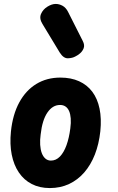

<svg xmlns="http://www.w3.org/2000/svg" viewBox="-20 -945 598 975"><path d="M233 10Q181 10 141.2 -10.5Q101.5 -31 75.8 -69Q50 -107 39.5 -159.8Q29 -212.5 35.5 -277Q44.5 -363.5 77.8 -424.8Q111 -486 164.2 -518.5Q217.5 -551 286.5 -551Q340.5 -551 381.5 -532.5Q422.5 -514 448.8 -479Q475 -444 485.5 -393.5Q496 -343 489.5 -278.5Q482.5 -213.5 461.8 -160.5Q441 -107.5 407.8 -69.2Q374.5 -31 330.5 -10.5Q286.5 10 233 10ZM186.5 -262.5Q182.5 -234 184 -209.8Q185.5 -185.5 192.2 -167.5Q199 -149.5 210.8 -139.5Q222.5 -129.5 238.5 -129.5Q264.5 -129.5 284.5 -150.2Q304.5 -171 317.8 -208Q331 -245 337 -292.5Q341 -321.5 339.2 -343.8Q337.5 -366 330.8 -381.2Q324 -396.5 312.5 -404.2Q301 -412 285 -412Q247 -412 220.8 -373.5Q194.5 -335 186.5 -262.5ZM283.5 -678 195.5 -823.5Q178.5 -851 188.2 -874Q198 -897 220.5 -911Q243 -925 263 -925Q280.5 -925 297.5 -915.8Q314.5 -906.5 325.5 -885L400.5 -736.5Q411 -716 404.8 -700Q398.5 -684 385.8 -673.5Q373 -663 363 -658.5Q348.5 -650 325.5 -649Q302.5 -648 283.5 -678Z"/></svg>

Font: Edu SA Hand Cursive
Style: Regular
Weight: 400
Designer: Tina and Corey Anderson, Eben Sorkin, Mirko Velimirovic
Foundry: Google for Education
Version: Version 2.000